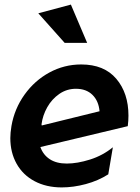

<svg xmlns="http://www.w3.org/2000/svg" viewBox="-20 -803 611 837"><path d="M271 -90Q226 -90 197 -109Q168 -128 156 -162L537 -253Q540 -277 540 -299Q540 -397 487 -459.5Q434 -522 334 -522Q260 -522 195.5 -487Q131 -452 87 -390.5Q43 -329 30 -254Q25 -224 25 -201Q25 -138 52.5 -89Q80 -40 131 -13Q182 14 249 14Q300 14 354 -0.5Q408 -15 452 -43L472 -161Q428 -125 372.5 -107.5Q317 -90 271 -90ZM311 -416Q356 -416 383 -389.5Q410 -363 414 -318L162 -256L161 -261Q166 -300 186 -335.5Q206 -371 238.5 -393.5Q271 -416 311 -416ZM262 -616H360L289 -783L147 -745Z"/></svg>

Font: Geom SemiBold
Style: Bold Italic
Weight: 600
Italic angle: -10°
Version: Version 1.102